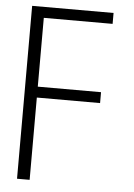

<svg xmlns="http://www.w3.org/2000/svg" viewBox="-55 -832 610 874"><g transform="rotate(5 250.0 -395.0)"><path d="M113.8 -740.2V-425.8H402.8V-376H113.8V0H56.2V-790H428.2V-740.2Z"/></g></svg>

Font: Steps Mono
Style: Regular
Weight: 400
Width: 3
Version: Version 1.000;PS 001.000;hotconv 1.0.70;makeotf.lib2.5.58329